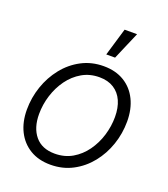

<svg xmlns="http://www.w3.org/2000/svg" viewBox="-137 -832 823 940"><g transform="rotate(20 275.0 -362.0)"><path d="M233.9 10.7Q171.9 10.7 127.2 -16.4Q82.5 -43.5 58.3 -91.8Q34.2 -140.1 34.2 -204.1Q34.2 -266.1 54.2 -324.7Q74.2 -383.3 111.6 -430.2Q148.9 -477.1 200.9 -504.6Q252.9 -532.2 316.4 -532.2Q378.4 -532.2 423.1 -505.1Q467.8 -478 491.7 -429.2Q515.6 -380.4 515.6 -316.4Q515.6 -253.9 495.6 -195.3Q475.6 -136.7 438.2 -90.3Q400.9 -43.9 349.1 -16.6Q297.4 10.7 233.9 10.7ZM235.4 -47.4Q286.6 -47.4 326.7 -70.8Q366.7 -94.2 394.8 -133.3Q422.9 -172.4 437.5 -220.2Q452.1 -268.1 452.1 -316.9Q452.1 -364.7 436.5 -399.9Q420.9 -435.1 390.1 -454.6Q359.4 -474.1 314.9 -474.1Q264.6 -474.1 224.6 -450.9Q184.6 -427.7 156.2 -388.7Q127.9 -349.6 112.8 -301.5Q97.7 -253.4 97.7 -203.6Q97.7 -132.3 133.1 -89.8Q168.5 -47.4 235.4 -47.4ZM307.1 -590.3 350.1 -734.9H415L353 -590.3Z"/></g></svg>

Font: Inter 28pt Light
Style: Italic
Weight: 300
Italic angle: -9.3988°
Designer: Rasmus Andersson
Foundry: rsms
Version: Version 4.001;git-66647c0bb